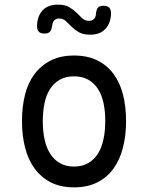

<svg xmlns="http://www.w3.org/2000/svg" viewBox="-20 -800 640 830"><path d="M300 10Q242 10 200 -11.5Q158 -33 130 -71Q102 -109 88.5 -161.5Q75 -214 75 -276Q75 -338 88 -390Q101 -442 129 -479.5Q157 -517 199.5 -538.5Q242 -560 300 -560Q359 -560 401.5 -538.5Q444 -517 471.5 -479.5Q499 -442 512 -390Q525 -338 525 -276Q525 -214 511.5 -161.5Q498 -109 470.5 -71Q443 -33 400.5 -11.5Q358 10 300 10ZM300 -80Q335 -80 360.5 -94.5Q386 -109 402.5 -134.5Q419 -160 427 -196.5Q435 -233 435 -276Q435 -319 427.5 -354.5Q420 -390 403.5 -415.5Q387 -441 361.5 -455.5Q336 -470 300 -470Q264 -470 238.5 -455.5Q213 -441 196.5 -415.5Q180 -390 172.5 -354Q165 -318 165 -275Q165 -232 173 -196Q181 -160 197.5 -134.5Q214 -109 239.5 -94.5Q265 -80 300 -80ZM205 -687Q203 -670 195.5 -662.5Q188 -655 172 -655Q155 -655 147.5 -663Q140 -671 140 -688Q141 -730 164 -755Q187 -780 230 -780Q261 -780 279.5 -769Q298 -758 311 -745Q324 -732 335.5 -721Q347 -710 365 -710Q374 -710 379.5 -713Q385 -716 388.5 -720.5Q392 -725 393.5 -731Q395 -737 395 -743Q397 -760 404 -767.5Q411 -775 427 -775Q444 -775 452 -767Q460 -759 460 -742Q459 -701 436 -675.5Q413 -650 370 -650Q339 -650 320.5 -661Q302 -672 289 -685Q276 -698 264.5 -709Q253 -720 235 -720Q227 -720 221.5 -717Q216 -714 212.5 -709.5Q209 -705 207.5 -699Q206 -693 205 -687Z"/></svg>

Font: Maple Mono NF CN
Style: Regular
Weight: 400
Monospace: yes
Designer: subframe7536
Version: Version 7.000